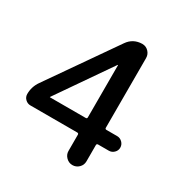

<svg xmlns="http://www.w3.org/2000/svg" viewBox="-168 -866 965 1002"><g transform="rotate(30 315.0 -365.0)"><path d="M126 -251Q126 -250 125.5 -250Q125 -250 125 -249Q125 -248 126 -248H340.8Q349.6 -248 349.6 -255.9V-570.3Q349.6 -571.3 348.6 -571.3Q346.7 -571.3 346.7 -570.3ZM58.6 -160.2Q41 -160.2 27.8 -172.9Q14.6 -185.5 14.6 -204.1Q14.6 -248 40 -284.2L319.3 -685.5Q349.6 -729.5 404.3 -730.5Q426.8 -730.5 442.4 -714.4Q458 -698.2 458 -675.8V-255.9Q458 -248 466.8 -248H531.2Q548.8 -248 562 -234.9Q575.2 -221.7 575.2 -203.6Q575.2 -185.5 562 -172.9Q548.8 -160.2 531.2 -160.2H466.8Q458 -160.2 458 -151.4V-53.7Q458 -31.2 441.9 -15.6Q425.8 0 403.8 0Q381.8 0 365.7 -16.1Q349.6 -32.2 349.6 -53.7V-151.4Q349.6 -160.2 340.8 -160.2Z"/></g></svg>

Font: Rounded Mgen+ 2p medium
Style: Regular
Weight: 500
Designer: [Source Han Sans]
Ryoko NISHIZUKA  (kana & ideographs); Paul D. Hunt (Latin, Greek & Cyrillic); Wenlong ZHANG  (bopomofo
Version: Version 1.059.20150602